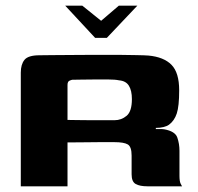

<svg xmlns="http://www.w3.org/2000/svg" viewBox="-20 -654 694 674"><path d="M209 -634H269L335 -581L397 -634H462L355 -521H314ZM348 -155Q348 -155 328.5 -155Q309 -155 279 -154.5Q249 -154 217 -154V0H53V-399Q53 -428 66 -444Q79 -460 119 -460Q134 -460 164 -460.5Q194 -461 233 -461Q272 -461 313.5 -461.5Q355 -462 393 -461.5Q431 -461 459.5 -460.5Q488 -460 501 -459Q555 -454 582 -426.5Q609 -399 609 -337Q609 -281 600.5 -255.5Q592 -230 573 -216Q566 -211 554 -208Q542 -205 527 -205V-201Q534 -201 542.5 -201Q551 -201 557 -200Q595 -193 602.5 -171Q610 -149 610 -125V-37Q610 -18 614 -9.5Q618 -1 619 0H497Q471 0 456.5 -8Q442 -16 442 -42V-108Q442 -139 428.5 -147Q415 -155 381 -155ZM217 -233Q228 -233 250.5 -232.5Q273 -232 300 -232Q327 -232 349.5 -232Q372 -232 382 -232Q406 -232 424.5 -247.5Q443 -263 443 -306Q443 -336 432.5 -353Q422 -370 398 -372Q384 -375 360.5 -375Q337 -375 311.5 -375Q286 -375 265 -374.5Q244 -374 234 -374Q232 -374 224.5 -371Q217 -368 217 -356Z"/></svg>

Font: Genos
Style: Bold
Weight: 700
Designer: Robert E. Leuschke
Foundry: Robert E. Leuschke
Version: Version 1.010